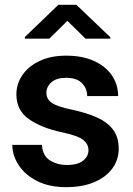

<svg xmlns="http://www.w3.org/2000/svg" viewBox="-20 -770 554 800"><path d="M348.6 -144.5Q348.6 -168.9 327.1 -186.8Q305.7 -204.6 236.3 -219.2Q153.8 -236.8 101.1 -273.2Q48.3 -309.6 48.3 -377Q48.3 -420.4 73.2 -457Q98.1 -493.7 144.8 -515.9Q191.4 -538.1 255.9 -538.1Q323.2 -538.1 371.6 -516.1Q419.9 -494.1 446 -456.1Q472.2 -418 472.2 -369.6H343.3Q343.3 -400.9 321.8 -423.3Q300.3 -445.8 255.4 -445.8Q215.3 -445.8 194.3 -427.2Q173.3 -408.7 173.3 -382.8Q173.3 -357.4 195.3 -341.8Q217.3 -326.2 277.3 -313.5Q335.9 -301.3 380.4 -282.2Q424.8 -263.2 449.7 -231.7Q474.6 -200.2 474.6 -150.4Q474.6 -104 447.8 -67.6Q420.9 -31.2 371.8 -10.7Q322.8 9.8 256.3 9.8Q183.6 9.8 133.3 -16.4Q83 -42.5 57.1 -83Q31.2 -123.5 31.2 -166.5H154.8Q157.2 -120.6 188.5 -101.6Q219.7 -82.5 258.8 -82.5Q302.7 -82.5 325.7 -100.1Q348.6 -117.7 348.6 -144.5ZM298.3 -750 439.9 -614.7V-608.9H336.4L260.7 -683.1L185.5 -608.9H83.5V-615.7L223.1 -750Z"/></svg>

Font: Vazirmatn RD FD SemiBold
Style: Regular
Weight: 600
Designer: Saber Rastikerdar
Foundry: Saber Rastikerdar
Version: Version 33.003